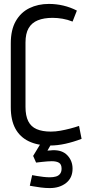

<svg xmlns="http://www.w3.org/2000/svg" viewBox="-20 -731 464 979"><path d="M247 -7H192L149 64L164 98Q180 96 194.5 94.5Q209 93 221 92Q233 91 244 91Q268 91 281 99Q294 107 294 129Q294 145 286.5 155Q279 165 265.5 169Q252 173 234 173Q219 173 201.5 171Q184 169 169.5 166.5Q155 164 144 162L132 216Q133 216 149 219Q165 222 188 225Q211 228 234 228Q284 228 317 202Q350 176 350 129Q350 89 323.5 61Q297 33 248 35Q243 36 237 36Q231 36 222 37ZM350 -621 372 -677Q339 -694 303 -702.5Q267 -711 229 -711Q174 -711 130 -689.5Q86 -668 60.5 -623.5Q35 -579 35 -510V-184Q35 -118 58.5 -75Q82 -32 127 -10.5Q172 11 235 11Q273 11 313.5 2Q354 -7 396 -23L383 -89Q363 -82 338 -75.5Q313 -69 288 -64.5Q263 -60 239 -60Q196 -60 167 -72.5Q138 -85 124 -113Q110 -141 110 -186V-514Q110 -560 126 -587.5Q142 -615 173 -627.5Q204 -640 248 -640Q273 -640 299 -635.5Q325 -631 350 -621Z"/></svg>

Font: Advent Pro Medium
Style: Regular
Weight: 500
Designer: VivaRado, Andreas Kalpakidis
Foundry: VivaRado, Andreas Kalpakidis
Version: Version 3.000